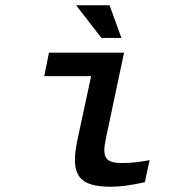

<svg xmlns="http://www.w3.org/2000/svg" viewBox="-20 -700 640 729"><path d="M443 -81C382 -81 366 -100 382 -174L451 -500H166L148 -411H326L274 -169C245 -33 281 9 401 9C439 9 472 4 530 -8L548 -92C507 -84 473 -81 443 -81ZM269 -680 365 -556H441L396 -680Z"/></svg>

Font: LT Wave Mono Medium
Style: Italic
Weight: 500
Designer: Daniel Lyons
Version: Version 2.5 (Glyphs App)